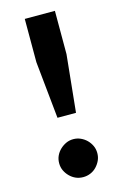

<svg xmlns="http://www.w3.org/2000/svg" viewBox="-113 -769 534 831"><g transform="rotate(-15 153.5 -353.5)"><path d="M68 -75Q68 -93 75 -108Q82 -123 94 -134.5Q106 -146 121 -153Q136 -160 154 -160Q171 -160 186.5 -153Q202 -146 213.5 -134.5Q225 -123 232 -108Q239 -93 239 -75Q239 -57 232 -42Q225 -27 213.5 -15Q202 -3 186.5 3.5Q171 10 154 10Q136 10 121 3.5Q106 -3 94 -15Q82 -27 75 -42Q68 -57 68 -75ZM112 -267 86 -523V-717H221V-523L195 -267Z"/></g></svg>

Font: Rising Sun
Style: Bold
Weight: 700
Designer: Matt McInerney, Pablo Impallari, Rodrigo Fuenzalida (Raleway font), Stephen Hutchings (Greek), Cristiano Sobral (main ch
Foundry: The Rising Sun Project Authors
Version: Version 4.327; ttfautohint (v1.8.4.7-5d5b-dirty)